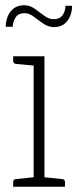

<svg xmlns="http://www.w3.org/2000/svg" viewBox="-20 -710 294 730"><path d="M108 0V-496H149V0ZM30 0V-18Q30 -23 33 -26Q36 -29 40 -29L116 -37L121 0ZM136 0 140 -37 217 -29Q221 -29 224 -26Q227 -23 227 -18V0ZM121 -496 116 -460 40 -467Q36 -468 33 -470.5Q30 -473 30 -478V-496ZM183 -637Q206 -637 217 -651Q228 -665 229 -688H254Q254 -654 236 -630.5Q218 -607 185 -607Q164 -607 145 -620Q126 -633 108.5 -646.5Q91 -660 73 -660Q51 -660 40.5 -645.5Q30 -631 28 -608H2Q2 -643 20.5 -666.5Q39 -690 72 -690Q94 -690 112.5 -676.5Q131 -663 148.5 -650Q166 -637 183 -637Z"/></svg>

Font: Aleo ExtraLight
Style: Regular
Weight: 250
Designer: Alessio Laiso
Foundry: Alessio Laiso
Version: Version 2.001;gftools[0.9.29]